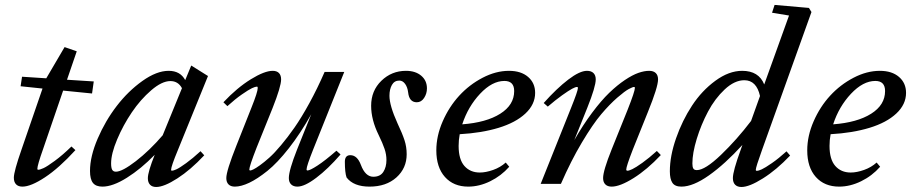

<svg xmlns="http://www.w3.org/2000/svg" viewBox="-20 -745 3691 778"><path d="M70.8 11.2Q54.2 11.2 45.2 2Q36.1 -7.3 36.1 -24.9Q36.1 -49.8 67.4 -139.6L152.3 -386.2L63.5 -395.5L69.3 -434.1L167.5 -427.7L241.7 -554.2L291 -537.1L251.5 -421.9L359.9 -415L353 -366.2L235.8 -377.9L154.8 -141.6Q131.3 -75.2 131.3 -60.5Q131.3 -57.1 134.8 -57.1Q141.6 -57.1 156.2 -63.7Q170.9 -70.3 202.1 -93.3Q233.4 -116.2 269.5 -151.4L285.6 -136.7Q219.2 -64 162.1 -26.4Q105 11.2 70.8 11.2Z M395 11.2Q368.7 11.2 356.7 -3.7Q344.7 -18.6 344.7 -52.2Q344.7 -110.8 375.7 -183.1Q406.7 -255.4 453.1 -315.7Q499.5 -376 557.1 -417Q614.7 -458 663.6 -458Q710.4 -458 730.5 -420.4L754.9 -479.5L822.8 -437L700.7 -136.7Q673.3 -70.8 673.3 -57.1Q673.3 -53.2 676.3 -53.2Q682.6 -53.2 695.3 -59.1Q708 -64.9 734.4 -84Q760.7 -103 792.5 -132.3L807.6 -115.7Q752.4 -56.6 698.5 -22Q644.5 12.7 612.8 12.7Q596.7 12.7 587.9 3.4Q579.1 -5.9 579.1 -22.9Q579.1 -48.3 606.9 -117.7Q551.8 -61 494.4 -24.9Q437 11.2 395 11.2ZM430.2 -83Q430.2 -64.9 434.6 -57.1Q439 -49.3 449.7 -49.3Q475.1 -49.3 530.5 -92Q585.9 -134.8 639.2 -196.8L717.3 -387.7Q701.7 -416.5 670.4 -416.5Q636.2 -416.5 592.8 -379.2Q549.3 -341.8 514.2 -289.8Q479 -237.8 454.6 -179.9Q430.2 -122.1 430.2 -83Z M931.6 11.2Q915 11.2 906 2.2Q897 -6.8 897 -23.4Q897 -52.2 938 -155.3L999 -309.1Q1024.4 -372.6 1024.4 -388.7Q1024.4 -394 1021 -394Q1014.6 -394 1001 -387.7Q987.3 -381.3 960 -362.3Q932.6 -343.3 901.4 -314.9L885.3 -330.6Q940.4 -389.2 996.1 -423.6Q1051.8 -458 1085 -458Q1101.6 -458 1110.4 -449Q1119.1 -439.9 1119.1 -423.3Q1119.1 -394.5 1084.5 -307.1L1019.5 -146Q990.2 -70.8 990.2 -57.6Q990.2 -54.2 994.1 -54.2Q997.6 -54.2 1006.8 -58.6Q1016.1 -63 1033.4 -75.4Q1050.8 -87.9 1071.5 -106.4Q1092.3 -125 1119.1 -157Q1146 -189 1173.6 -228.5Q1201.2 -268.1 1233.4 -326.7Q1265.6 -385.3 1295.4 -453.6H1375L1249 -139.2Q1222.2 -71.8 1222.2 -58.6Q1222.2 -54.2 1226.1 -54.2Q1235.8 -54.2 1266.6 -74.2Q1297.4 -94.2 1343.3 -134.3L1359.9 -119.1Q1309.1 -60.5 1261.7 -24.7Q1214.4 11.2 1185.1 11.2Q1168.9 11.2 1159.7 2.2Q1150.4 -6.8 1150.4 -23.4Q1150.4 -54.7 1183.6 -138.7L1241.2 -282.2Q1197.3 -204.1 1150.6 -144.5Q1104 -85 1063.5 -52.5Q1022.9 -20 990 -4.4Q957 11.2 931.6 11.2Z M1477.5 11.2Q1412.6 11.2 1384.3 -25.9Q1377.4 -45.9 1377.4 -89.4Q1377.4 -116.2 1399.4 -116.2Q1427.7 -116.2 1442.4 -76.7Q1460.4 -28.8 1492.7 -28.8Q1520.5 -28.8 1533.2 -48.3Q1545.9 -67.9 1545.9 -96.7Q1545.9 -119.1 1538.3 -141.6Q1530.8 -164.1 1514.2 -198.2Q1483.9 -259.8 1483.9 -316.4Q1483.9 -377.4 1525.4 -417.7Q1566.9 -458 1625 -458Q1663.1 -458 1686.5 -438.5Q1710 -418.9 1710 -386.7Q1710 -365.7 1698.5 -348.1Q1687 -330.6 1668.9 -330.6Q1638.2 -330.6 1633.8 -370.6Q1631.3 -391.6 1621.6 -405Q1611.8 -418.5 1598.1 -418.5Q1578.1 -418.5 1568.1 -400.9Q1558.1 -383.3 1558.1 -356.9Q1558.1 -317.4 1590.8 -245.1Q1610.4 -203.6 1619.1 -176.8Q1627.9 -149.9 1627.9 -120.1Q1627.9 -63.5 1586.4 -26.1Q1544.9 11.2 1477.5 11.2Z M1877.4 11.2Q1817.9 11.2 1783 -27.8Q1748 -66.9 1748 -135.7Q1748 -194.3 1773.9 -253.4Q1799.8 -312.5 1840.8 -357.2Q1881.8 -401.9 1935.5 -429.9Q1989.3 -458 2042.5 -458Q2091.3 -458 2119.9 -433.3Q2148.4 -408.7 2148.4 -368.7Q2148.4 -321.8 2108.9 -284.9Q2069.3 -248 2000.5 -227.1Q1931.6 -206.1 1842.8 -201.2Q1838.4 -177.7 1838.4 -153.8Q1838.4 -99.1 1861.8 -72.5Q1885.3 -45.9 1924.3 -45.9Q1948.7 -45.9 1978.3 -56.4Q2007.8 -66.9 2029.3 -86.4L2043.5 -69.3Q2010.7 -32.2 1966.3 -10.5Q1921.9 11.2 1877.4 11.2ZM2023.9 -417Q1974.1 -417 1925.3 -365Q1876.5 -313 1853 -241.2Q1950.7 -248.5 2007.1 -284.2Q2063.5 -319.8 2063.5 -376Q2063.5 -417 2023.9 -417Z M2170.9 0 2293.9 -307.6Q2321.8 -377 2321.8 -388.7Q2321.8 -392.6 2317.4 -392.6Q2312 -392.6 2298.1 -385.3Q2284.2 -377.9 2257.6 -358.9Q2231 -339.8 2199.7 -313L2183.1 -327.6Q2235.8 -386.7 2282.5 -422.4Q2329.1 -458 2358.4 -458Q2375.5 -458 2384.8 -449Q2394 -439.9 2394 -423.3Q2394 -394 2359.9 -308.6L2307.1 -177.2Q2342.3 -238.8 2379.4 -288.3Q2416.5 -337.9 2448.7 -368.9Q2481 -399.9 2512 -420.7Q2543 -441.4 2566.9 -449.7Q2590.8 -458 2610.4 -458Q2627.9 -458 2637.2 -449Q2646.5 -439.9 2646.5 -423.3Q2646.5 -392.6 2605.5 -291.5L2543.9 -138.2Q2517.6 -70.3 2517.6 -58.1Q2517.6 -53.2 2522.5 -53.2Q2528.8 -53.2 2542.2 -59.6Q2555.7 -65.9 2582.8 -85.2Q2609.9 -104.5 2641.6 -133.3L2657.7 -116.7Q2602.1 -57.6 2547.1 -23.2Q2492.2 11.2 2458.5 11.2Q2441.9 11.2 2432.9 2.2Q2423.8 -6.8 2423.8 -23.4Q2423.8 -53.2 2458.5 -139.6L2523.4 -300.8Q2552.7 -375 2552.7 -389.2Q2552.7 -392.6 2548.8 -392.6Q2543.9 -392.6 2528.1 -384.3Q2512.2 -376 2481.4 -349.4Q2450.7 -322.8 2416.5 -282.5Q2382.3 -242.2 2337.9 -167.7Q2293.5 -93.3 2252.9 0Z M2741.2 11.2Q2714.8 11.2 2704.6 -4.2Q2694.3 -19.5 2694.3 -50.8Q2694.3 -112.8 2719.5 -184.8Q2744.6 -256.8 2784.2 -317.1Q2823.7 -377.4 2878.7 -417.7Q2933.6 -458 2987.3 -458Q3054.7 -458 3076.7 -402.8L3177.2 -682.1L3108.4 -693.4L3118.7 -725.1L3257.8 -712.9L3268.1 -696.3L3067.4 -136.2Q3042.5 -67.4 3042.5 -56.6Q3042.5 -52.7 3047.4 -52.7Q3053.2 -52.7 3066.7 -58.8Q3080.1 -64.9 3107.7 -84Q3135.3 -103 3167 -131.8L3181.6 -114.7Q3126.5 -56.6 3071.3 -22Q3016.1 12.7 2984.4 12.7Q2967.8 12.7 2958.7 3.4Q2949.7 -5.9 2949.7 -23.4Q2949.7 -51.3 2981.4 -138.2L2988.3 -157.7Q2917.5 -80.1 2852.8 -34.4Q2788.1 11.2 2741.2 11.2ZM2785.6 -82.5Q2785.6 -68.8 2789.3 -62.3Q2793 -55.7 2803.7 -55.7Q2836.9 -55.7 2901.4 -117.4Q2965.8 -179.2 3023.4 -254.9L3059.6 -356Q3045.4 -419.9 2996.1 -419.9Q2956.5 -419.9 2916.7 -382.8Q2877 -345.7 2848.9 -292.7Q2820.8 -239.7 2803.2 -182.1Q2785.6 -124.5 2785.6 -82.5Z M3380.4 11.2Q3320.8 11.2 3285.9 -27.8Q3251 -66.9 3251 -135.7Q3251 -194.3 3276.9 -253.4Q3302.7 -312.5 3343.8 -357.2Q3384.8 -401.9 3438.5 -429.9Q3492.2 -458 3545.4 -458Q3594.2 -458 3622.8 -433.3Q3651.4 -408.7 3651.4 -368.7Q3651.4 -321.8 3611.8 -284.9Q3572.3 -248 3503.4 -227.1Q3434.6 -206.1 3345.7 -201.2Q3341.3 -177.7 3341.3 -153.8Q3341.3 -99.1 3364.7 -72.5Q3388.2 -45.9 3427.2 -45.9Q3451.7 -45.9 3481.2 -56.4Q3510.7 -66.9 3532.2 -86.4L3546.4 -69.3Q3513.7 -32.2 3469.2 -10.5Q3424.8 11.2 3380.4 11.2ZM3526.9 -417Q3477.1 -417 3428.2 -365Q3379.4 -313 3356 -241.2Q3453.6 -248.5 3510 -284.2Q3566.4 -319.8 3566.4 -376Q3566.4 -417 3526.9 -417Z"/></svg>

Font: Elstob 8pt Medium
Style: Italic
Weight: 500
Italic angle: -20°
Designer: Peter S. Baker
Version: Version 1.015